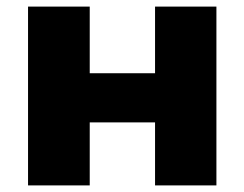

<svg xmlns="http://www.w3.org/2000/svg" viewBox="-20 -562 741 582"><path d="M252 0V-191H450V0H636V-542H450V-340H252V-542H65V0Z"/></svg>

Font: Montserrat-Alt1 ExtBd
Style: Regular
Weight: 800
Designer: Differentunic
Foundry: Differentunic
Version: Version 7.222